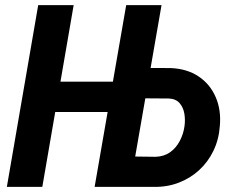

<svg xmlns="http://www.w3.org/2000/svg" viewBox="-20 -731 919 751"><path d="M460.9 -411.6 439.5 -293H156.2L177.2 -411.6ZM268.1 -710.9 145.5 0H6.8L129.4 -710.9ZM524.4 -465.3 646.5 -464.8Q711.4 -462.4 756.6 -432.1Q801.8 -401.9 823.7 -351.1Q845.7 -300.3 839.8 -237.3Q835.9 -184.6 814.7 -140.9Q793.5 -97.2 758.8 -65.4Q724.1 -33.7 679 -16.4Q633.8 1 581.1 0H350.1L473.6 -710.9H611.8L508.8 -118.7L588.4 -117.7Q621.6 -118.7 645.3 -135.5Q668.9 -152.3 683.3 -179.9Q697.8 -207.5 701.7 -237.8Q705.1 -261.7 701.2 -285.9Q697.3 -310.1 682.9 -327.1Q668.5 -344.2 641.1 -345.7L503.4 -346.7Z"/></svg>

Font: Roboto Condensed
Style: Bold Italic
Weight: 700
Italic angle: -12°
Designer: Christian Robertson
Foundry: Google
Version: Version 3.0